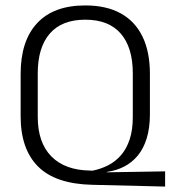

<svg xmlns="http://www.w3.org/2000/svg" viewBox="-20 -670 628 707"><path d="M588 17 320 10.5Q184.5 7.5 120.2 -56.8Q56 -121 56 -241.5V-398Q56 -519.5 116.8 -584.8Q177.5 -650 294 -650Q371.5 -650 424.5 -620.8Q477.5 -591.5 504.8 -535.2Q532 -479 532 -398V-249.5Q532 -198.5 520.2 -160.5Q508.5 -122.5 487.2 -97Q466 -71.5 437.5 -56.8Q409 -42 376 -37.5L372 -35.5L588 -39ZM310.5 -42 320.5 -41.5Q351 -47.5 378 -61.2Q405 -75 425.5 -98.5Q446 -122 457.5 -156.8Q469 -191.5 469 -239V-400Q469 -495 424.8 -546.2Q380.5 -597.5 294 -597.5Q207.5 -597.5 163.2 -546.2Q119 -495 119 -400V-239.5Q119 -145 169 -94.2Q219 -43.5 310.5 -42Z"/></svg>

Font: Anek Gujarati Medium Light
Style: Regular
Weight: 300
Version: Version 1.003